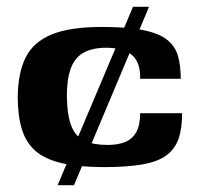

<svg xmlns="http://www.w3.org/2000/svg" viewBox="-20 -543 579 563"><path d="M285 -53Q211 -53 161.5 -64.5Q112 -76 84 -100.5Q56 -125 44 -164.5Q32 -204 32 -260Q33 -330 55.5 -375Q78 -420 131.5 -442Q185 -464 279 -464Q355 -464 401 -454.5Q447 -445 470.5 -426Q494 -407 502 -378.5Q510 -350 510 -312H391Q392 -361 366.5 -382Q341 -403 291 -403Q252 -403 226 -389Q200 -375 188 -343.5Q176 -312 176 -261Q177 -204 189.5 -173Q202 -142 228.5 -130Q255 -118 295 -118Q327 -118 348 -127Q369 -136 380 -156.5Q391 -177 391 -211H514Q514 -166 503.5 -136Q493 -106 468 -87.5Q443 -69 398 -61Q353 -53 285 -53ZM149 0 370 -523H417L197 0Z"/></svg>

Font: Genos Thin
Style: Bold
Weight: 700
Version: Version 1.010